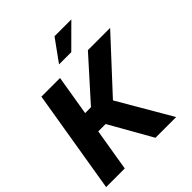

<svg xmlns="http://www.w3.org/2000/svg" viewBox="-251 -1111 1273 1273"><g transform="rotate(-45 385.5 -474.5)"><path d="M5.9 0 126.5 -727.5H301.3L254.4 -445.3H309.1L562.5 -727.5H771L444.3 -374.5L662.6 0H468.3L299.3 -297.9H230L180.7 0ZM360.4 -795.9 471.2 -949.2H628.9L475.1 -795.9Z"/></g></svg>

Font: Inter 28pt ExtraBold
Style: Italic
Weight: 800
Italic angle: -9.3988°
Designer: Rasmus Andersson
Foundry: rsms
Version: Version 4.001;git-66647c0bb